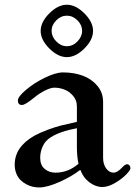

<svg xmlns="http://www.w3.org/2000/svg" viewBox="-20 -784 584 823"><path d="M191.4 -576.2Q154.3 -613.3 154.3 -651.4Q154.3 -689.5 191.4 -726.6Q228.5 -763.7 266.6 -763.7Q304.7 -763.7 341.8 -726.6Q378.9 -689.5 378.9 -651.4Q378.9 -613.3 341.8 -576.2Q304.7 -539.1 266.6 -539.1Q228.5 -539.1 191.4 -576.2ZM221.2 -696.8Q201.2 -676.8 201.2 -651.9Q201.2 -627 221.2 -606.4Q241.2 -585.9 266.6 -585.9Q292 -585.9 312 -606.4Q332 -627 332 -651.9Q332 -676.8 312 -696.8Q292 -716.8 266.6 -716.8Q241.2 -716.8 221.2 -696.8ZM43 -78.1Q43 -154.3 127 -202.1Q154.3 -216.8 186.5 -228.5Q218.8 -240.2 242.2 -246.1Q265.6 -252 309.6 -261.7V-328.1Q309.6 -354.5 293 -373.5Q276.4 -392.6 255.4 -400.4Q234.4 -408.2 212.9 -408.2Q197.3 -408.2 172.9 -396Q148.4 -383.8 126 -365.2Q87.9 -334 74.2 -334Q56.6 -334 56.6 -353.5Q56.6 -369.1 90.8 -398.4Q125 -427.7 171.9 -450.7Q218.8 -473.6 250 -473.6Q296.9 -473.6 335 -459.5Q373 -445.3 397.5 -416Q421.9 -386.7 421.9 -347.7V-107.4Q421.9 -80.1 435.1 -62Q448.2 -43.9 466.8 -43.9Q482.4 -43.9 502 -64.5Q515.6 -80.1 525.4 -80.1Q530.3 -80.1 534.7 -75.2Q539.1 -70.3 539.1 -62.5Q539.1 -54.7 520.5 -35.6Q502 -16.6 472.7 0.5Q443.4 17.6 418.9 17.6Q389.6 17.6 362.8 -2.9Q335.9 -23.4 325.2 -54.7H322.3Q287.1 -27.3 234.4 -3.9Q181.6 19.5 148.4 19.5Q134.8 19.5 121.1 16.6Q107.4 13.7 92.8 5.9Q78.1 -2 67.4 -12.7Q56.6 -23.4 49.8 -40.5Q43 -57.6 43 -78.1ZM152.3 -107.4Q152.3 -76.2 171.4 -60.1Q190.4 -43.9 217.8 -43.9Q272.5 -43.9 316.4 -82Q309.6 -113.3 309.6 -154.3V-234.4Q236.3 -220.7 197.3 -195.3Q173.8 -180.7 163.1 -156.7Q152.3 -132.8 152.3 -107.4Z"/></svg>

Font: Monomakh Unicode TT
Style: Medium
Weight: 500
Designer: Alexey Kryukov, Aleksandr Andreev
Version: Version 1.1